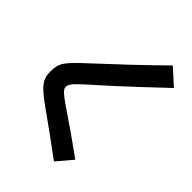

<svg xmlns="http://www.w3.org/2000/svg" viewBox="-101 -939 1203 1203"><g transform="rotate(-45 500.0 -337.5)"><path d="M881 -27.4Q808.7 -104 748 -168.4Q687.4 -232.7 633.5 -291.7Q579.7 -350.7 527 -410Q490 -451.7 468.5 -473.5Q447 -495.4 433.7 -503.7Q420.3 -512.1 407.3 -512.1Q395.3 -512.1 383.2 -502.7Q371 -493.4 352 -468.4Q333 -443.4 299.7 -394Q265.6 -342.7 224 -283.4Q182.3 -224 126.3 -146.7L24 -233.6Q81.4 -310.7 126.7 -373.2Q172 -435.7 208.7 -487.7Q243 -536.7 268.2 -568.2Q293.4 -599.7 314.7 -617.1Q336 -634.6 357.7 -641.5Q379.3 -648.3 407.3 -648.3Q434.7 -648.3 456 -643.3Q477.3 -638.3 498.8 -624Q520.3 -609.6 547.8 -582.6Q575.3 -555.7 614.6 -512.3Q710 -409 797.6 -316.5Q885.3 -224 976 -132Z"/></g></svg>

Font: M PLUS 2 Thin
Style: Regular
Weight: 100
Designer: Coji Morishita
Foundry: UNDERFOREST DESIGN
Version: Version 1.001